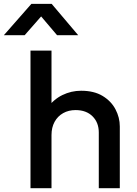

<svg xmlns="http://www.w3.org/2000/svg" viewBox="-83 -985 718 1005"><path d="M76.6 0V-720H186.6V-393.9L163.9 -418.6Q196.9 -464.6 243.3 -487.3Q289.8 -510 341.4 -510Q409.1 -510 454.1 -482.8Q499.1 -455.6 521.6 -412.6Q544.1 -369.7 544.1 -323V0H434.1V-291.4Q434.1 -343.5 401.5 -376Q368.9 -408.6 313.1 -408.8Q276.1 -408.9 247.5 -392.8Q218.9 -376.7 202.7 -347.2Q186.6 -317.6 186.6 -278.2V0ZM-62.7 -800.9 81.3 -964.8H187.4L326.2 -800.9H215.6L132.3 -899L46.2 -800.9Z"/></svg>

Font: Geologica Thin
Style: Regular
Weight: 100
Version: Version 1.010;gftools[0.9.28]